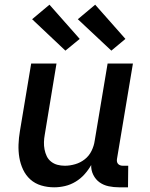

<svg xmlns="http://www.w3.org/2000/svg" viewBox="-20 -791 640 819"><path d="M211 8Q182 8 155.5 0Q129 -8 109.5 -25.5Q90 -43 78.5 -67.5Q67 -92 62.5 -119Q58 -146 59 -174.5Q60 -203 65 -232L113 -520H221L171 -217Q168 -201 167.5 -185Q167 -169 170 -153.5Q173 -138 179.5 -124.5Q186 -111 198 -101.5Q210 -92 225 -88Q240 -84 257 -84Q278 -84 300.5 -90.5Q323 -97 341.5 -111.5Q360 -126 370.5 -147.5Q381 -169 384 -191L439 -520H547L479 -113Q478 -107 479 -101.5Q480 -96 483.5 -92Q487 -88 492.5 -86Q498 -84 504 -84H527L526 8H488Q465 8 443.5 3.5Q422 -1 405 -13Q388 -25 378 -45Q368 -65 369 -87Q357 -66 340.5 -47.5Q324 -29 302.5 -16Q281 -3 257.5 2.5Q234 8 211 8ZM455 -575 312 -709 386 -771 515 -625ZM259 -575 117 -709 191 -771 320 -625Z"/></svg>

Font: Iosevka Semibold Extended
Style: Italic
Weight: 600
Width: 7
Italic angle: -9°
Monospace: yes
Designer: Belleve Invis
Foundry: Belleve Invis
Version: Version 32.5.0; ttfautohint (v1.8.4)